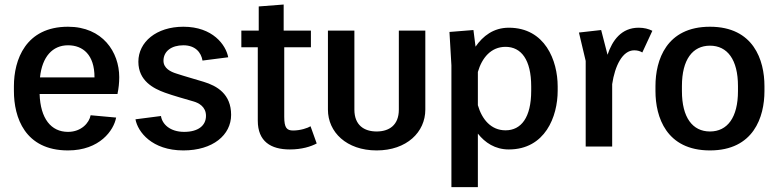

<svg xmlns="http://www.w3.org/2000/svg" viewBox="-20 -632 3357 828"><path d="M40 -239.2C40 -126.7 86.7 16.7 273.3 16.7C410 16.7 470.8 -70 480.8 -125L370.8 -135C365 -102.5 330.8 -63.3 273.3 -63.3C200 -63.3 154.2 -120.8 150.8 -226.7H486.7H487.5L486.7 -227.5C491.7 -250.8 494.2 -275 494.2 -299.2C494.2 -407.5 422.5 -516.7 273.3 -516.7C90 -516.7 40 -373.3 40 -260.8ZM152.5 -298.3C161.7 -387.5 206.7 -436.7 273.3 -436.7C337.5 -436.7 387.5 -395.8 387.5 -299.2V-298.3Z M564.2 -117.5C574.2 -63.3 635 16.7 770.8 16.7C898.3 16.7 976.7 -50 976.7 -136.7C976.7 -226.7 915.8 -261.7 858.3 -279.2C829.2 -288.3 775 -303.3 740 -315C715.8 -322.5 685 -337.5 685 -370C685 -410.8 719.2 -436.7 770.8 -436.7C822.5 -436.7 847.5 -405.8 853.3 -370.8L964.2 -385C954.2 -438.3 897.5 -516.7 770.8 -516.7C654.2 -516.7 576.7 -450.8 576.7 -365.8C576.7 -283.3 642.5 -250 690.8 -232.5C727.5 -219.2 779.2 -205 815.8 -194.2C835.8 -188.3 868.3 -172.5 868.3 -132.5C868.3 -90 834.2 -63.3 774.2 -63.3C713.3 -63.3 679.2 -96.7 674.2 -131.7Z M1020.8 -428.3H1091.7V-111.7C1091.7 -21.7 1148.3 12.5 1230 12.5C1281.7 12.5 1320.8 0 1345.8 -13.3L1319.2 -87.5C1307.5 -80 1275.8 -69.2 1244.2 -69.2C1216.7 -69.2 1205.8 -80.8 1205.8 -128.3V-428.3H1320.8V-500H1203.3V-612.5L1095.8 -604.2V-500H1020.8Z M1394.2 -159.2C1394.2 -62.5 1474.2 16.7 1604.2 16.7C1734.2 16.7 1814.2 -62.5 1814.2 -159.2V-500H1700V-159.2C1700 -91.7 1657.5 -65 1604.2 -65C1550.8 -65 1508.3 -91.7 1508.3 -159.2V-500H1394.2Z M2385 -259.2C2385 -370.8 2330.8 -512.5 2174.2 -512.5C2108.3 -512.5 2062.5 -476.7 2030.8 -430.8L2021.7 -502.5L1918.3 -494.2L1926.7 -350V175H2040.8V-55.8C2071.7 -16.7 2115 12.5 2174.2 12.5C2330.8 12.5 2385 -129.2 2385 -240.8ZM2040.8 -178.3V-321.7C2058.3 -382.5 2097.5 -430 2160 -430C2227.5 -430 2270.8 -375 2270.8 -259.2V-240.8C2270.8 -125 2227.5 -70 2160 -70C2097.5 -70 2058.3 -117.5 2040.8 -178.3Z M2476.7 -491.7 2505.8 -369.2V0H2620V-269.2C2631.7 -347.5 2664.2 -415 2715 -415C2729.2 -415 2740 -411.7 2750 -405.8L2793.3 -499.2C2776.7 -507.5 2757.5 -512.5 2734.2 -512.5C2660 -512.5 2620.8 -458.3 2600 -395.8L2572.5 -502.5Z M2806.7 -239.2C2806.7 -127.5 2853.3 16.7 3041.7 16.7C3230 16.7 3276.7 -127.5 3276.7 -239.2V-260.8C3276.7 -372.5 3230 -516.7 3041.7 -516.7C2853.3 -516.7 2806.7 -372.5 2806.7 -260.8ZM3041.7 -65C2966.7 -65 2920.8 -125 2920.8 -239.2V-260.8C2920.8 -375 2966.7 -435 3041.7 -435C3116.7 -435 3162.5 -375 3162.5 -260.8V-239.2C3162.5 -125 3116.7 -65 3041.7 -65Z"/></svg>

Font: Boon SemiBold
Style: Regular
Weight: 600
Designer: Sungsit Sawaiwan
Foundry: FontUni
Version: Version 2.0